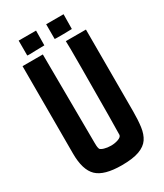

<svg xmlns="http://www.w3.org/2000/svg" viewBox="-192 -841 784 918"><g transform="rotate(-30 200.5 -382.5)"><path d="M238 -683Q223 -683 223 -684V-765H319L318 -684L270 -683ZM85 -680Q70 -680 70 -681V-763H166L165 -682L117 -681ZM200 0Q103 0 64 -37.5Q25 -75 25 -165V-648H137L140 -165V-160Q140 -152 140.5 -142Q141 -132 144 -125H143Q148 -117 165 -112Q182 -107 202 -107Q223 -107 241.5 -113.5Q260 -120 262 -131Q262 -139 262.5 -167Q263 -195 263.5 -236Q264 -277 264 -323.5Q264 -370 264.5 -414.5Q265 -459 265 -495.5Q265 -532 265 -552V-604L264 -648H375V-197Q375 -149 370 -112Q365 -75 348.5 -50.5Q332 -26 296.5 -13Q261 0 200 0Z"/></g></svg>

Font: New Amsterdam
Style: Regular
Weight: 400
Designer: Vladimir Nikolic
Foundry: Vladimir Nikolic
Version: Version 1.000; ttfautohint (v1.8.4.7-5d5b)